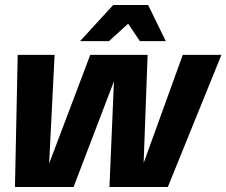

<svg xmlns="http://www.w3.org/2000/svg" viewBox="-20 -750 908 770"><path d="M40 0 51 -530H199L177 -94L342 -530H572L556 -96L713 -530H868L653 0H419L437 -424L275 0ZM301 -585 434 -730H540L528 -686L417 -585ZM541 -585 473 -686 468 -730H574L645 -585Z"/></svg>

Font: Radio Canada Big
Style: Bold Italic
Weight: 700
Italic angle: -12°
Designer: Étienne Aubert Bonn
Foundry: Coppers and Brasses
Version: Version 1.001